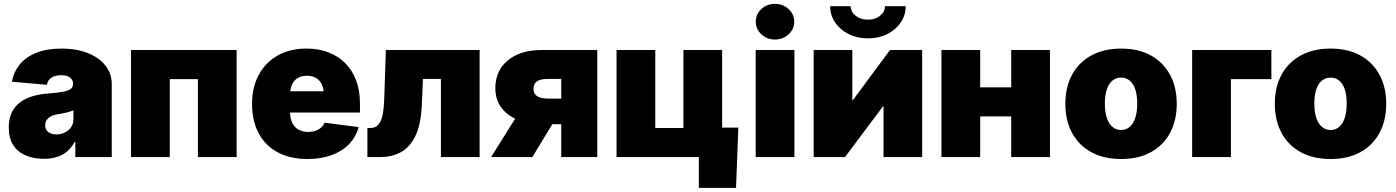

<svg xmlns="http://www.w3.org/2000/svg" viewBox="-20 -796 7074 973"><path d="M202.1 8.8Q149.9 8.8 109.6 -8.5Q69.3 -25.9 46.9 -60.8Q24.4 -95.7 24.4 -149.4Q24.4 -194.3 39.6 -225.8Q54.7 -257.3 82 -277.6Q109.4 -297.9 145.8 -308.6Q182.1 -319.3 224.6 -322.3Q270 -325.7 297.6 -330.6Q325.2 -335.4 337.6 -345Q350.1 -354.5 350.1 -370.1V-372.1Q350.1 -385.7 342.5 -395.3Q335 -404.8 321.5 -409.9Q308.1 -415 289.1 -415Q270.5 -415 255.4 -409.7Q240.2 -404.3 230.5 -393.6Q220.7 -382.8 217.8 -366.2L40.5 -381.8Q48.3 -429.2 78.4 -467.3Q108.4 -505.4 162.1 -527.6Q215.8 -549.8 292.5 -549.8Q350.6 -549.8 397.7 -536.4Q444.8 -522.9 478 -498.5Q511.2 -474.1 528.8 -441.7Q546.4 -409.2 546.4 -370.6V0H361.8V-76.7H358.4Q341.3 -45.9 318.4 -27.1Q295.4 -8.3 266.4 0.2Q237.3 8.8 202.1 8.8ZM265.6 -114.7Q287.6 -114.7 307.4 -124Q327.1 -133.3 339.6 -150.4Q352.1 -167.5 352.1 -192.4V-236.8Q344.2 -233.9 335.7 -231Q327.1 -228 317.1 -225.6Q307.1 -223.1 296.6 -221.2Q286.1 -219.2 273.9 -217.3Q251.5 -213.9 237.1 -205.8Q222.7 -197.8 215.8 -186.5Q209 -175.3 209 -161.1Q209 -146.5 216.3 -136Q223.6 -125.5 236.3 -120.1Q249 -114.7 265.6 -114.7Z M1179.2 -542.5V0H982.9V-395H840.3V0H644V-542.5Z M1538.1 9.8Q1451.2 9.8 1388.2 -23.7Q1325.2 -57.1 1291.3 -119.9Q1257.3 -182.6 1257.3 -270Q1257.3 -354 1291.5 -417Q1325.7 -480 1387.5 -514.9Q1449.2 -549.8 1533.2 -549.8Q1594.7 -549.8 1644.8 -530.5Q1694.8 -511.2 1730.5 -475.1Q1766.1 -439 1785.2 -387.5Q1804.2 -335.9 1804.2 -271.5V-225.6H1317.9V-333.5H1712.9L1621.6 -311Q1621.6 -343.8 1611.6 -366.2Q1601.6 -388.7 1582.5 -400.4Q1563.5 -412.1 1535.6 -412.1Q1507.3 -412.1 1488.3 -400.4Q1469.2 -388.7 1459.5 -366.2Q1449.7 -343.8 1449.7 -311V-232.4Q1449.7 -196.8 1460.9 -173.6Q1472.2 -150.4 1493.2 -138.9Q1514.2 -127.4 1542 -127.4Q1562.5 -127.4 1578.9 -133.1Q1595.2 -138.7 1606.9 -149.2Q1618.7 -159.7 1624.5 -174.3L1797.4 -151.9Q1784.2 -102.5 1749.3 -66.2Q1714.4 -29.8 1660.9 -10Q1607.4 9.8 1538.1 9.8Z M1841.8 0V-147.5H1858.4Q1874.5 -147.5 1886.7 -155.3Q1898.9 -163.1 1907.5 -179.7Q1916 -196.3 1920.7 -222.7Q1925.3 -249 1926.8 -285.2L1935.5 -542.5H2410.6V0H2214.4V-396H2123.5L2117.7 -265.6Q2113.3 -163.1 2084.2 -105.2Q2055.2 -47.4 2009.5 -23.7Q1963.9 0 1908.2 0Z M3006.8 0H2824.2V-396H2754.9Q2719.2 -396 2701.4 -383.8Q2683.6 -371.6 2683.6 -345.7Q2683.6 -320.8 2702.1 -308.6Q2720.7 -296.4 2757.8 -296.4H2899.4V-166.5H2732.9Q2621.1 -166.5 2555.7 -215.6Q2490.2 -264.6 2490.2 -348.6Q2490.2 -438 2553.7 -490.2Q2617.2 -542.5 2725.6 -542.5H3006.8ZM2677.7 0H2468.8L2624.5 -249H2829.1Z M3104.5 0V-542.5H3300.8V-147.5H3443.4V-542.5H3639.6V0ZM3521.5 156.2V0H3474.6V-149.4H3721.7L3710 156.2Z M3809.6 0V-542.5H4005.9V0ZM3907.2 -595.7Q3866.7 -595.7 3838.4 -622.1Q3810.1 -648.4 3810.1 -686Q3810.1 -724.1 3838.4 -750.2Q3866.7 -776.4 3907.2 -776.4Q3947.8 -776.4 3976.3 -750.2Q4004.9 -724.1 4004.9 -686Q4004.9 -648.4 3976.3 -622.1Q3947.8 -595.7 3907.2 -595.7Z M4653.3 0H4457.5V-258.3H4455.6L4262.2 0H4103.5V-542.5H4299.3V-288.1H4301.8L4490.2 -542.5H4653.3ZM4378.4 -601.6Q4323.7 -601.6 4280.5 -623.3Q4237.3 -645 4212.2 -682.1Q4187 -719.2 4187 -764.6H4291Q4291 -735.8 4316.2 -716.1Q4341.3 -696.3 4378.4 -696.3Q4415 -696.3 4439.9 -716.1Q4464.8 -735.8 4464.8 -764.6H4569.8Q4569.8 -719.2 4544.7 -682.1Q4519.5 -645 4476.3 -623.3Q4433.1 -601.6 4378.4 -601.6Z M5162.6 -353.5V-206.1H4889.2V-353.5ZM4947.3 -542.5V0H4751V-542.5ZM5300.8 -542.5V0H5104.5V-542.5Z M5661.6 9.8Q5573.2 9.8 5509.8 -25.1Q5446.3 -60.1 5412.6 -123Q5378.9 -186 5378.9 -270Q5378.9 -354 5412.6 -416.7Q5446.3 -479.5 5509.8 -514.6Q5573.2 -549.8 5661.6 -549.8Q5750 -549.8 5813 -514.6Q5876 -479.5 5909.7 -416.7Q5943.4 -354 5943.4 -270Q5943.4 -186 5909.7 -123Q5876 -60.1 5813 -25.1Q5750 9.8 5661.6 9.8ZM5661.6 -137.2Q5686.5 -137.2 5705.1 -153.1Q5723.6 -168.9 5733.4 -199Q5743.2 -229 5743.2 -271Q5743.2 -313.5 5733.4 -342.8Q5723.6 -372.1 5705.1 -387.5Q5686.5 -402.8 5661.6 -402.8Q5636.2 -402.8 5617.4 -387.5Q5598.6 -372.1 5588.9 -342.8Q5579.1 -313.5 5579.1 -271Q5579.1 -229 5588.9 -199Q5598.6 -168.9 5617.4 -153.1Q5636.2 -137.2 5661.6 -137.2Z M6422.9 -542.5V-395H6217.8V0H6021.5V-542.5Z M6723.1 9.8Q6634.8 9.8 6571.3 -25.1Q6507.8 -60.1 6474.1 -123Q6440.4 -186 6440.4 -270Q6440.4 -354 6474.1 -416.7Q6507.8 -479.5 6571.3 -514.6Q6634.8 -549.8 6723.1 -549.8Q6811.5 -549.8 6874.5 -514.6Q6937.5 -479.5 6971.2 -416.7Q7004.9 -354 7004.9 -270Q7004.9 -186 6971.2 -123Q6937.5 -60.1 6874.5 -25.1Q6811.5 9.8 6723.1 9.8ZM6723.1 -137.2Q6748 -137.2 6766.6 -153.1Q6785.2 -168.9 6794.9 -199Q6804.7 -229 6804.7 -271Q6804.7 -313.5 6794.9 -342.8Q6785.2 -372.1 6766.6 -387.5Q6748 -402.8 6723.1 -402.8Q6697.8 -402.8 6679 -387.5Q6660.2 -372.1 6650.4 -342.8Q6640.6 -313.5 6640.6 -271Q6640.6 -229 6650.4 -199Q6660.2 -168.9 6679 -153.1Q6697.8 -137.2 6723.1 -137.2Z"/></svg>

Font: Inter 16pt Black
Style: Regular
Weight: 900
Version: Version 4.001;git-66647c0bb